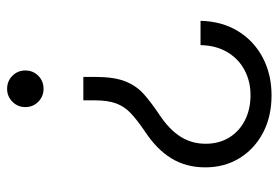

<svg xmlns="http://www.w3.org/2000/svg" viewBox="-142 -440 784 540"><g transform="rotate(-90 250.0 -170.0)"><path d="M303.7 -327.6V-294.4Q303.7 -240.7 291 -209.2Q278.3 -177.7 254.4 -156.7Q230.5 -135.7 196.8 -113.3Q156.2 -86.4 136 -54.9Q115.7 -23.4 115.7 16.6Q115.7 54.2 133.3 82.8Q150.9 111.3 181.9 127Q212.9 142.6 252 142.6Q291 142.6 322.5 126Q354 109.4 373 77.9Q392.1 46.4 393.1 2H461.4Q460 62.5 432.4 107.4Q404.8 152.3 357.9 177Q311 201.7 252 201.7Q191.9 201.7 146.2 177.5Q100.6 153.3 75 111.3Q49.3 69.3 49.3 15.1Q49.3 -38.6 74.7 -80.1Q100.1 -121.6 150.9 -154.8Q182.6 -176.3 201.7 -194.3Q220.7 -212.4 229.2 -235.6Q237.8 -258.8 237.8 -295.9V-327.6ZM270 -542Q292 -542 306.9 -527.1Q321.8 -512.2 321.8 -490.7Q321.8 -469.2 306.9 -454.3Q292 -439.5 270 -439.5Q249 -439.5 233.9 -454.3Q218.8 -469.2 218.8 -490.7Q218.8 -512.2 233.9 -527.1Q249 -542 270 -542Z"/></g></svg>

Font: Inter 20pt Light
Style: Regular
Weight: 300
Version: Version 4.001;git-66647c0bb